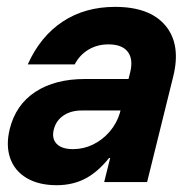

<svg xmlns="http://www.w3.org/2000/svg" viewBox="-20 -530 570 559"><path d="M145 9.2Q92.5 9.2 57.5 -11.7Q22.5 -32.5 9.6 -69.6Q-3.3 -106.7 8.3 -154.2Q25.8 -225 82.9 -262.5Q140 -300 227.5 -300H354.2L359.2 -320Q368.3 -358.3 351.7 -379.6Q335 -400.8 295.8 -400.8Q263.3 -400.8 237.5 -385.4Q211.7 -370 197.5 -342.5H60.8Q97.5 -424.2 162.5 -467.1Q227.5 -510 315 -510Q416.7 -510 462.1 -455Q507.5 -400 484.2 -306.7L408.3 0H283.3L300.8 -70H297.5Q265 -29.2 228.3 -10Q191.7 9.2 145 9.2ZM192.5 -95.8Q223.3 -95.8 250.8 -109.2Q278.3 -122.5 299.2 -146.7Q320 -170.8 329.2 -201.7L330.8 -208.3H217.5Q186.7 -208.3 165 -193.8Q143.3 -179.2 136.7 -153.3Q130 -126.7 145 -111.2Q160 -95.8 192.5 -95.8Z"/></svg>

Font: Funnel Sans Light
Style: Bold Italic
Weight: 700
Italic angle: -14.036°
Version: Version 1.000